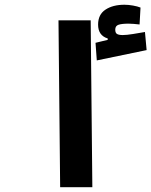

<svg xmlns="http://www.w3.org/2000/svg" viewBox="-20 -778 629 798"><path d="M230 0 223.1 -693.4H356.9L363.8 0ZM382.3 -526.9 377 -600.1 461.9 -620.6 457 -579.1 427.7 -606.4V-618.2Q387.7 -630.4 387.7 -675.8Q387.7 -717.8 418.5 -738Q449.2 -758.3 497.1 -758.3Q514.2 -758.3 533 -754.9Q551.8 -751.5 564 -746.6L560.1 -676.3Q548.8 -677.7 535.6 -678.7Q522.5 -679.7 514.2 -679.7Q485.8 -679.7 472.4 -675Q459 -670.4 459 -654.8Q459 -641.1 466.6 -636.7Q474.1 -632.3 490.2 -632.3Q505.9 -632.3 533.2 -636.7Q560.5 -641.1 582.5 -645L589.4 -569.8Z"/></svg>

Font: Cascadia Mono
Style: Regular
Weight: 400
Monospace: yes
Designer: Aaron Bell
Foundry: Saja Typeworks
Version: Version 2404.023